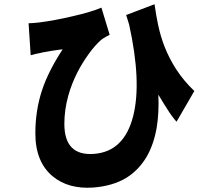

<svg xmlns="http://www.w3.org/2000/svg" viewBox="-20 -813 1009 907"><path d="M720 -209Q706 -130 673 -73Q636 -10 577 27Q512 66 420 73Q303 81 229 20Q147 -48 147 -183Q147 -292 179 -388Q208 -476 276 -580Q256 -578 225 -573Q201 -569 179 -565Q176 -564 172 -563L152 -559Q138 -556 125 -552L115 -703Q141 -704 166 -707Q237 -716 322 -736Q414 -757 459 -777L498 -649L488 -643Q482 -641 477 -637Q465 -631 456 -623Q429 -599 402 -562Q371 -520 346 -472Q318 -417 302 -359Q284 -293 284 -228Q284 -76 423 -86Q566 -96 609 -264Q650 -425 590 -697L576 -742L710 -793Q718 -736 727 -695Q739 -639 758 -591Q780 -536 812 -486Q848 -431 898 -383L814 -238Q792 -262 770 -298Q754 -322 728 -366Q732 -280 720 -209Z"/></svg>

Font: Xiangcui Wave Sans Xiangcui Wave Sans
Style: Regular
Weight: 800
Width: 3
Version: Version 0.920;March 28, 2024;FontCreator 14.0.0.2814 64-bit